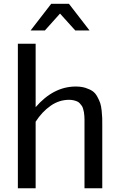

<svg xmlns="http://www.w3.org/2000/svg" viewBox="-20 -1003 640 1023"><path d="M457 -840.8H380.9L299.8 -930.7L219.2 -840.8H143.1L252.9 -982.9H347.2ZM430.2 -347.2Q430.2 -360.4 430.2 -366.7Q430.2 -373 429.4 -385.7Q428.7 -398.4 427.2 -405Q425.8 -411.6 423.1 -422.1Q420.4 -432.6 416.3 -438.5Q412.1 -444.3 406 -451.4Q399.9 -458.5 391.8 -462.2Q383.8 -465.8 372.8 -468.5Q361.8 -471.2 348.1 -471.2Q295.4 -471.2 249.8 -439.5Q204.1 -407.7 169.9 -354.5V0H75.2V-770H169.9V-432.1Q265.1 -542 383.8 -542Q413.1 -542 436 -534.7Q459 -527.3 473.6 -517.1Q488.3 -506.8 498.5 -487.8Q508.8 -468.8 513.9 -453.9Q519 -439 521.7 -413.1Q524.4 -387.2 524.7 -373Q524.9 -358.9 524.9 -332Q524.9 -330.1 524.9 -329.1V0H430.2Z"/></svg>

Font: Aurulent Sans Mono
Style: Regular
Weight: 400
Monospace: yes
Version: Version 2007.05.04